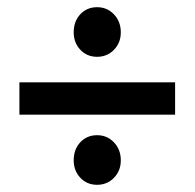

<svg xmlns="http://www.w3.org/2000/svg" viewBox="-20 -599 541 534"><path d="M316 -509Q316 -480 297 -460.5Q278 -441 250 -441Q222 -441 203.5 -460.5Q185 -480 185 -509Q185 -540 203.5 -559.5Q222 -579 250 -579Q278 -579 297 -559Q316 -539 316 -509ZM34 -370H467V-280H34ZM316 -153Q316 -124 297 -104.5Q278 -85 250 -85Q222 -85 203.5 -104.5Q185 -124 185 -153Q185 -184 203.5 -203.5Q222 -223 250 -223Q278 -223 297 -203Q316 -183 316 -153Z"/></svg>

Font: TypoPRO Montserrat Alternates
Style: Regular
Weight: 500
Designer: Julieta Ulanovsky
Foundry: Julieta Ulanovsky
Version: Version 6.001